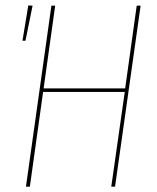

<svg xmlns="http://www.w3.org/2000/svg" viewBox="-20 -702 592 722"><path d="M86.4 -681.6 102.5 -680.7 75.7 -548.8H64.5ZM92.3 0H77.6L173.3 -680.7H187.5L144 -369.6H450.7L494.1 -680.7H508.8L412.6 0H398.4L449.2 -356.4H142.1Z"/></svg>

Font: Fira Sans Compressed Hair
Style: Italic
Weight: 100
Width: 3
Italic angle: -8°
Designer: Carrois Corporate & Edenspiekermann AG
Foundry: Carrois Corporate GbR & Edenspiekermann AG
Version: Version 4.203;PS 004.203;hotconv 1.0.88;makeotf.lib2.5.64775